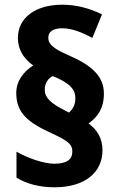

<svg xmlns="http://www.w3.org/2000/svg" viewBox="-20 -785 507 815"><path d="M49 -390C49 -304 101 -264 200 -219C273 -185 287 -171 287 -141C287 -110 266 -90 211 -90C167 -90 99 -113 50 -141V-31C94 -4 148 10 212 10C340 10 415 -53 415 -147C415 -196 394 -233 356 -261C395 -289 421 -325 421 -388C421 -460 371 -507 272 -550C210 -577 185 -596 185 -624C185 -651 205 -665 245 -665C285 -665 330 -647 372 -624L413 -724C362 -749 306 -765 244 -765C130 -765 56 -709 56 -624C56 -576 79 -537 121 -507C81 -482 49 -442 49 -390ZM170 -404C170 -433 185 -453 204 -462C278 -432 300 -405 300 -367C300 -339 287 -320 273 -307L256 -316C196 -346 170 -370 170 -404Z"/></svg>

Font: Noto Sans Thai SemCond ExtBd
Style: Regular
Weight: 800
Width: 4
Designer: Monotype Design Team
Foundry: Monotype Imaging Inc.
Version: Version 2.002